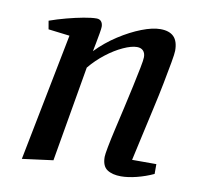

<svg xmlns="http://www.w3.org/2000/svg" viewBox="-64 -577 694 655"><g transform="rotate(10 283.0 -250.0)"><path d="M52 9 139 -433 65 -442 60 -471Q88 -481 118.5 -489Q149 -497 176 -502Q203 -507 220 -507Q231 -507 236.5 -500Q242 -493 242 -482Q242 -476 239 -458.5Q236 -441 232.5 -423Q229 -405 227 -395Q260 -429 299.5 -454.5Q339 -480 376.5 -494.5Q414 -509 441 -509Q472 -509 487.5 -493.5Q503 -478 503 -445Q503 -435 497.5 -404Q492 -373 483.5 -329.5Q475 -286 464 -237.5Q453 -189 442.5 -141Q432 -93 423 -53H507V-19Q479 -6 449 1.5Q419 9 395 9Q365 9 347 -3Q329 -15 329 -47Q329 -55 334 -81.5Q339 -108 347.5 -145Q356 -182 365.5 -223.5Q375 -265 383 -302.5Q391 -340 396.5 -367.5Q402 -395 402 -405Q402 -419 394.5 -427Q387 -435 373 -435Q354 -435 325.5 -422Q297 -409 268 -386.5Q239 -364 216 -336L159 -5Z"/></g></svg>

Font: Manuale Medium
Style: Italic
Weight: 500
Italic angle: -11°
Version: Version 1.002